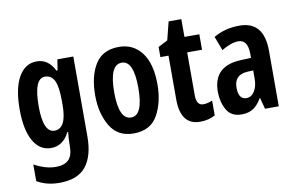

<svg xmlns="http://www.w3.org/2000/svg" viewBox="-88 -828 1914 1235"><g transform="rotate(-10 869.0 -210.5)"><path d="M313 -278V-251Q313 -96 234 -96Q160 -96 160 -268Q160 -449 232 -449Q275 -449 294 -408.5Q313 -368 313 -278ZM36 -269Q36 -136 77.5 -63Q119 10 193 10Q272 10 313 -73H318Q313 -31 313 7V18Q313 82 284.5 108.5Q256 135 203 135Q135 135 61 94V203Q124 240 207 240Q327 240 381 172Q435 104 435 -22V-545H331L320 -475H312Q273 -555 197 -555Q121 -555 78.5 -480.5Q36 -406 36 -269Z M734 -555Q627 -555 578.5 -477Q530 -399 530 -274Q530 -156 579.5 -73Q629 10 732 10Q843 10 890 -74Q937 -158 937 -274Q937 -411 882 -483Q827 -555 734 -555ZM734 -452Q812 -452 812 -274Q812 -94 734 -94Q654 -94 654 -272Q654 -452 734 -452Z M1161 -164V-444H1258V-545H1161V-661H1078L1048 -542L986 -510V-444H1039V-158Q1039 10 1167 10Q1222 10 1265 -14V-111Q1233 -97 1206 -97Q1161 -97 1161 -164Z M1559 -205Q1559 -151 1538.5 -119.5Q1518 -88 1486 -88Q1434 -88 1434 -165Q1434 -249 1520 -254L1559 -256ZM1352 -511 1387 -419Q1450 -457 1497 -457Q1559 -457 1559 -363V-338L1492 -335Q1311 -328 1311 -159Q1311 -94 1340 -42Q1369 10 1437 10Q1484 10 1514.5 -10.5Q1545 -31 1569 -73H1572L1591 0H1681V-362Q1681 -555 1522 -555Q1425 -555 1352 -511Z"/></g></svg>

Font: Noto Sans UI Condensed
Style: Bold
Weight: 700
Width: 3
Designer: Monotype Design Team
Foundry: Monotype Imaging Inc.
Version: 1.001